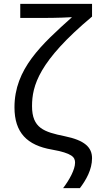

<svg xmlns="http://www.w3.org/2000/svg" viewBox="-20 -780 524 995"><path d="M307 195H394C426 153 457 99 457 40C457 -17 418 -53 316 -74C208 -96 146 -116 146 -230C146 -336 181 -463 457 -694V-760H85V-687H205C273 -687 344 -690 353 -691C195 -549 55 -423 55 -224C55 -92 121 -27 248 -5C355 14 369 35 369 63C369 99 339 153 307 195Z"/></svg>

Font: Noto Sans Math
Style: Regular
Weight: 400
Designer: Monotype Design Team, Delve Withrington, Jeff Kellem
Foundry: Monotype Imaging Inc., Delve Fonts LLC
Version: Version 3.000